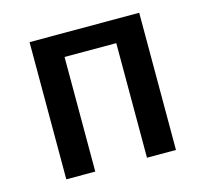

<svg xmlns="http://www.w3.org/2000/svg" viewBox="-84 -637 783 732"><g transform="rotate(-15 307.5 -271.0)"><path d="M524.1 0H409.7V-452.3H205.6V0H91.3V-541.5H524.1Z"/></g></svg>

Font: Fira Code Fixed Medium
Style: Regular
Weight: 500
Monospace: yes
Designer: Carrois Corporate, Edenspiekermann AG, Nikita Prokopov
Foundry: Carrois Corporate, Edenspiekermann AG, Nikita Prokopov
Version: Version 5.002